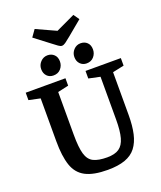

<svg xmlns="http://www.w3.org/2000/svg" viewBox="-182 -1137 1065 1267"><g transform="rotate(-20 350.5 -503.5)"><path d="M353 16Q253 16 197 -13.5Q141 -43 119 -108Q97 -173 97 -278V-579L17 -596V-648H296V-596L220 -579V-278Q220 -190 233.5 -143.5Q247 -97 281.5 -80Q316 -63 377 -63Q431 -63 461 -83.5Q491 -104 504 -151Q517 -198 517 -278V-578L437 -595V-648H685V-595L605 -578V-278Q605 -202 592.5 -147Q580 -92 552 -55.5Q524 -19 475 -1.5Q426 16 353 16ZM462 -692Q435 -692 417 -710.5Q399 -729 399 -759Q399 -788 419 -809.5Q439 -831 468 -831Q496 -831 514 -813.5Q532 -796 532 -765Q532 -736 513 -714Q494 -692 462 -692ZM229 -692Q201 -692 183.5 -710.5Q166 -729 166 -759Q166 -788 186.5 -809.5Q207 -831 236 -831Q263 -831 281.5 -813.5Q300 -796 300 -765Q300 -736 281 -714Q262 -692 229 -692ZM348 -857Q338 -857 323.5 -867.5Q309 -878 287 -895L182 -975L216 -1023L354 -960L488 -1023L516 -983L411 -896Q388 -877 374 -867Q360 -857 348 -857Z"/></g></svg>

Font: Faustina Light SemiBold
Style: Regular
Weight: 600
Version: Version 1.200